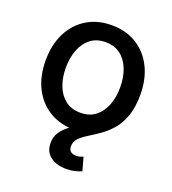

<svg xmlns="http://www.w3.org/2000/svg" viewBox="-137 -648 863 961"><g transform="rotate(20 294.5 -167.0)"><path d="M294.4 11.7Q218.8 11.7 161.9 -23.2Q105 -58.1 73.7 -120.6Q42.5 -183.1 42.5 -265.6Q42.5 -349.1 73.7 -411.9Q105 -474.6 161.9 -509.5Q218.8 -544.4 294.4 -544.4Q370.6 -544.4 427.2 -509.5Q483.9 -474.6 515.4 -411.9Q546.9 -349.1 546.9 -265.6Q546.9 -183.1 515.4 -120.6Q483.9 -58.1 427.2 -23.2Q370.6 11.7 294.4 11.7ZM294.4 -78.6Q342.3 -78.6 374.5 -103.5Q406.7 -128.4 423.1 -170.7Q439.5 -212.9 439.5 -265.6Q439.5 -318.8 423.1 -361.6Q406.7 -404.3 374.5 -429.2Q342.3 -454.1 294.4 -454.1Q246.6 -454.1 214.6 -429.2Q182.6 -404.3 166.3 -361.8Q149.9 -319.3 149.9 -265.6Q149.9 -212.9 166.3 -170.7Q182.6 -128.4 214.6 -103.5Q246.6 -78.6 294.4 -78.6ZM325.7 210Q272.5 210 239.7 185.3Q207 160.6 207 114.3Q207 81.5 222.4 57.9Q237.8 34.2 262.9 14.9Q288.1 -4.4 318.4 -22.5Q348.6 -40.5 378.4 -61.8Q408.2 -83 433.6 -110.4Q459 -137.7 474.1 -175.5Q489.3 -213.4 489.3 -265.1H546.9Q546.9 -197.3 529.8 -150.4Q512.7 -103.5 485.6 -72.5Q458.5 -41.5 427.7 -20.3Q397 1 369.9 17.6Q342.8 34.2 325.7 52Q308.6 69.8 308.6 94.7Q308.6 111.8 318.4 121.3Q328.1 130.9 350.1 130.9Q360.4 130.9 369.1 128.4Q377.9 126 385.7 122.6L405.3 193.4Q390.6 199.7 370.1 204.8Q349.6 210 325.7 210Z"/></g></svg>

Font: Inter 20pt Medium
Style: Regular
Weight: 500
Version: Version 4.001;git-66647c0bb